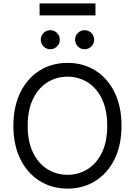

<svg xmlns="http://www.w3.org/2000/svg" viewBox="-20 -1111 802 1141"><path d="M381.3 9.8Q288.6 9.8 215.8 -35.6Q143.1 -81.1 101.3 -164.8Q59.6 -248.5 59.6 -363.3Q59.6 -478.5 101.3 -562.5Q143.1 -646.5 215.8 -691.9Q288.6 -737.3 381.3 -737.3Q474.6 -737.3 546.9 -691.9Q619.1 -646.5 660.6 -562.5Q702.1 -478.5 702.1 -363.3Q702.1 -248.5 660.6 -164.8Q619.1 -81.1 546.9 -35.6Q474.6 9.8 381.3 9.8ZM381.3 -72.3Q447.3 -72.3 500.7 -105.7Q554.2 -139.2 585.7 -204.1Q617.2 -269 617.2 -363.3Q617.2 -458 585.7 -523.2Q554.2 -588.4 500.7 -621.8Q447.3 -655.3 381.3 -655.3Q315.4 -655.3 261.7 -621.8Q208 -588.4 176.3 -523.2Q144.5 -458 144.5 -363.3Q144.5 -269 176.3 -204.1Q208 -139.2 261.7 -105.7Q315.4 -72.3 381.3 -72.3ZM482.9 -818.4Q459.5 -818.4 442.9 -835Q426.3 -851.6 426.3 -875Q426.3 -898.4 442.9 -915Q459.5 -931.6 482.9 -931.6Q506.3 -931.6 522.9 -915Q539.6 -898.4 539.6 -875Q539.6 -851.6 522.9 -835Q506.3 -818.4 482.9 -818.4ZM278.8 -818.4Q255.4 -818.4 238.8 -835Q222.2 -851.6 222.2 -875Q222.2 -898.4 238.8 -915Q255.4 -931.6 278.8 -931.6Q302.2 -931.6 318.8 -915Q335.4 -898.4 335.4 -875Q335.4 -851.6 318.8 -835Q302.2 -818.4 278.8 -818.4ZM547.4 -1090.8V-1019.5H215.3V-1090.8Z"/></svg>

Font: GitLab Sans
Style: Regular
Weight: 400
Designer: Rasmus Andersson
Foundry: Modifications by GitLab B.V., manufactured by rsms
Version: Version 4.000;git-c8fb6b7